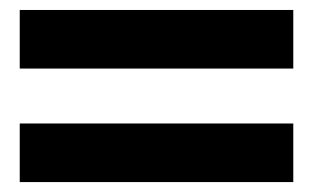

<svg xmlns="http://www.w3.org/2000/svg" viewBox="-20 -467 634 389"><path d="M574.2 -446.8V-328.1H20V-446.8ZM574.2 -216.8V-98.1H20V-216.8Z"/></svg>

Font: Stilu SemiBold
Style: Regular
Weight: 600
Designer: Genilson Lima Santos
Foundry: Genilson Lima Santos
Version: Version 1.200;PS 001.200;hotconv 1.0.88;makeotf.lib2.5.64775